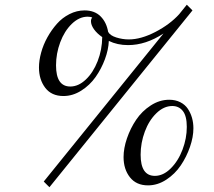

<svg xmlns="http://www.w3.org/2000/svg" viewBox="-20 -764 900 808"><path d="M705.1 -317.9Q669.4 -317.9 638.2 -287.6Q606.9 -257.3 589.4 -210Q571.8 -162.6 571.8 -112.8Q571.8 -23.9 631.8 -23.9Q667 -23.9 698.5 -55.2Q730 -86.4 748 -134Q766.1 -181.6 766.1 -230Q766.1 -275.9 749.5 -296.9Q732.9 -317.9 705.1 -317.9ZM691.9 -344.2Q718.3 -344.2 738.5 -334Q758.8 -323.7 770.5 -306.2Q782.2 -288.6 788.1 -267.8Q793.9 -247.1 793.9 -224.1Q793.9 -187.5 779.5 -145.8Q765.1 -104 740.7 -67.9Q716.3 -31.7 679.7 -7.8Q643.1 16.1 603 16.1Q553.7 16.1 526.9 -17.8Q500 -51.8 500 -103Q500 -140.1 514.4 -182.1Q528.8 -224.1 553.2 -260.3Q577.6 -296.4 614.5 -320.3Q651.4 -344.2 691.9 -344.2ZM766.1 -744.1 790 -720.2 188 23.9 164.1 0 668 -623Q593.8 -574.2 519 -574.2Q473.6 -574.2 438 -591.8Q436.5 -555.2 421.6 -514.9Q406.7 -474.6 382.3 -439.9Q357.9 -405.3 322 -382.6Q286.1 -359.9 247.1 -359.9Q196.8 -359.9 170.4 -394.5Q144 -429.2 144 -480Q144 -509.3 153.1 -542.5Q162.1 -575.7 179.4 -606.9Q196.8 -638.2 219.5 -663.8Q242.2 -689.5 272.7 -704.8Q303.2 -720.2 335.9 -720.2Q377.9 -720.2 403.1 -695.3Q428.2 -670.4 435.1 -629.9Q442.9 -614.7 469.2 -606.4Q495.6 -598.1 522 -598.1Q573.2 -598.1 634 -629.6Q694.8 -661.1 733.9 -704.1ZM368.2 -689.9Q361.8 -693.8 349.1 -693.8Q313.5 -693.8 282.2 -663.6Q251 -633.3 233.4 -585.9Q215.8 -538.6 215.8 -488.8Q215.8 -399.9 275.9 -399.9Q310.1 -399.9 341.1 -429.2Q372.1 -458.5 390.9 -506.6Q409.7 -554.7 410.2 -607.9Q388.7 -622.6 375.7 -640.6Q362.8 -658.7 362.8 -674.8Q362.8 -684.6 368.2 -689.9Z"/></svg>

Font: Flanker Steampunk
Style: Italic
Weight: 400
Italic angle: -12°
Designer: Alexey Kryukov, Leonardo Di Lena
Foundry: Alexey Kryukov, Leonardo Di Lena
Version: 1.210